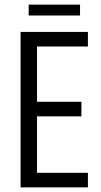

<svg xmlns="http://www.w3.org/2000/svg" viewBox="-20 -810 437 830"><path d="M104 -790H326V-743H104ZM69 -672H360V-609H140V-370H332V-307H140V-63H360V0H69Z"/></svg>

Font: Khand
Style: Regular
Weight: 400
Designer: Devanagari: Sanchit Sawaria, Jyotish Sonowal; Latin: Satya Rajpurohit
Foundry: Indian Type Foundry
Version: Version 1.101;PS 1.0;hotconv 1.0.78;makeotf.lib2.5.61930; tt